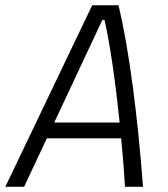

<svg xmlns="http://www.w3.org/2000/svg" viewBox="-36 -714 642 734"><path d="M-15.6 0H56.2L143.1 -185.1H427.2C433.1 -125 438 -63 441.9 0H510.7C490.2 -273.4 457 -528.3 417 -693.8H316.4ZM171.4 -245.6 355 -637.2H363.8C385.3 -540.5 405.3 -402.3 421.4 -245.6Z"/></svg>

Font: Cascadia Mono NF Light
Style: Italic
Weight: 300
Italic angle: -10°
Monospace: yes
Designer: Aaron Bell
Foundry: Saja Typeworks
Version: Version 2404.023